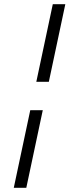

<svg xmlns="http://www.w3.org/2000/svg" viewBox="-20 -795 333 920"><path d="M233 -775 154 -403H214L293 -775ZM46 105H106L185 -267H125Z"/></svg>

Font: LT Wave Text Light Italic
Style: Regular
Weight: 300
Designer: Daniel Lyons
Version: Version 2.5 (Glyphs App)